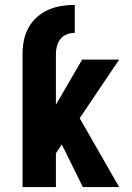

<svg xmlns="http://www.w3.org/2000/svg" viewBox="-20 -763 540 783"><path d="M72 -544Q72 -572 77.5 -599Q83 -626 96.5 -650.5Q110 -675 131 -693.5Q152 -712 177 -723Q202 -734 229.5 -738.5Q257 -743 285 -743V-629Q269 -629 253 -623Q237 -617 227 -604.5Q217 -592 212.5 -576Q208 -560 208 -544ZM72 0V-544H208V-336L315 -520H466L305 -281L466 0H318L232 -174L208 -138V0Z"/></svg>

Font: Iosevka Heavy
Style: Regular
Weight: 900
Monospace: yes
Designer: Belleve Invis
Foundry: Belleve Invis
Version: Version 32.5.0; ttfautohint (v1.8.4)